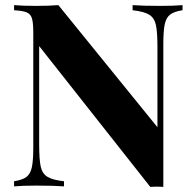

<svg xmlns="http://www.w3.org/2000/svg" viewBox="-20 -728 762 750"><path d="M693 -688Q660 -683 644.5 -671Q629 -659 623.5 -633Q618 -607 618 -556V2L594 1L567 2L133 -548V-164Q133 -105 139 -77.5Q145 -50 165 -37.5Q185 -25 230 -20V0Q191 -3 122 -3Q67 -3 35 0V-20Q68 -25 83.5 -37Q99 -49 104.5 -75Q110 -101 110 -152V-602Q110 -640 104.5 -657Q99 -674 83.5 -680Q68 -686 35 -688V-708Q67 -705 122 -705Q172 -705 208 -708L595 -231V-544Q595 -603 589 -630.5Q583 -658 563 -670.5Q543 -683 498 -688V-708Q537 -705 606 -705Q662 -705 693 -708Z"/></svg>

Font: Playfair Display SC
Style: Bold
Weight: 700
Designer: Claus Eggers Sørensen
Foundry: Claus Eggers Sørensen
Version: Version 1.200; ttfautohint (v1.6)